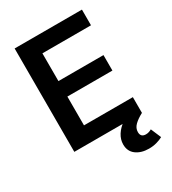

<svg xmlns="http://www.w3.org/2000/svg" viewBox="-221 -844 1049 1170"><g transform="rotate(-30 303.5 -259.0)"><path d="M71.3 0V-727.5H544.9V-617.2H203.1V-421.9H520V-313H203.1V-110.4H546.9V0ZM476.1 210.9Q421.9 210.9 386.7 184.8Q351.6 158.7 351.6 110.4Q351.6 75.7 371.3 44.4Q391.1 13.2 424.3 -9.8L547.4 0Q510.3 19.5 488.5 40.8Q466.8 62 466.8 89.4Q466.8 126 503.4 126Q515.6 126 525.9 122.3Q536.1 118.7 543.5 114.3L574.2 186.5Q557.1 196.3 531.5 203.6Q505.9 210.9 476.1 210.9Z"/></g></svg>

Font: Inter Semi Bold
Style: Regular
Weight: 600
Designer: Rasmus Andersson
Foundry: rsms
Version: Version 4.000;git-e0f93cc